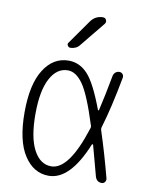

<svg xmlns="http://www.w3.org/2000/svg" viewBox="-86 -816 672 887"><g transform="rotate(10 250.0 -372.5)"><path d="M267.6 -724.6Q289.1 -754.9 325.2 -754.9Q335.9 -754.9 340.3 -745.1Q344.7 -735.4 337.9 -726.6L243.2 -610.4Q228.5 -590.8 200.2 -589.8Q192.4 -589.8 187.5 -597.7Q182.6 -605.5 188.5 -612.3ZM208 -485.4Q156.2 -485.4 125.5 -427.7Q94.7 -370.1 94.7 -260.3Q94.7 -150.4 125.5 -92.8Q156.2 -35.2 208 -35.2Q291 -35.2 355.5 -237.3Q359.4 -246.1 356.4 -252.9Q312.5 -391.6 279.3 -438.5Q246.1 -485.4 208 -485.4ZM204.1 9.8Q132.8 9.8 88.4 -58.6Q43.9 -127 43.9 -259.8Q43.9 -391.6 87.9 -460.9Q131.8 -530.3 204.1 -530.3Q254.9 -530.3 293 -489.7Q331.1 -449.2 376 -329.1Q377 -327.1 378.4 -327.6Q379.9 -328.1 380.9 -330.1Q397.5 -400.4 415 -495.1Q417 -505.9 424.8 -512.7Q432.6 -519.5 442.9 -519.5Q453.1 -519.5 459 -512.2Q464.8 -504.9 462.9 -495.1Q435.5 -348.6 407.2 -255.9Q404.3 -247.1 407.2 -238.3Q439.5 -139.6 469.7 -24.4Q471.7 -15.6 466.3 -7.8Q460.9 0 451.2 0Q426.8 0 419.9 -25.4Q387.7 -144.5 381.8 -167Q380.9 -168.9 378.9 -168.9Q377 -168.9 376 -167Q303.7 9.8 204.1 9.8Z"/></g></svg>

Font: Rounded Mgen+ 1mn light
Style: Regular
Weight: 200
Designer: [Source Han Sans]
Ryoko NISHIZUKA  (kana & ideographs); Paul D. Hunt (Latin, Greek & Cyrillic); Wenlong ZHANG  (bopomofo
Version: Version 1.059.20150602